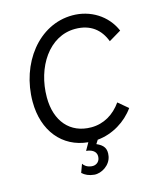

<svg xmlns="http://www.w3.org/2000/svg" viewBox="-130 -798 898 1085"><g transform="rotate(-15 318.5 -255.0)"><path d="M285 196C327 200 381 167 390 116C398 71 380 49 341 32L355 10C444 2 525 -49 573 -117L516 -165C473 -104 412 -67 339 -67C215 -67 139 -156 139 -295C139 -471 240 -628 393 -628C483 -628 538 -582 565 -510L637 -553C596 -649 502 -706 398 -706C200 -706 55 -515 55 -292C55 -122 151 -4 300 10L275 54C318 58 338 80 332 111C328 134 308 149 283 146C257 143 242 131 234 118L216 167C233 183 255 193 285 196Z"/></g></svg>

Font: Fixel Text 20240404
Style: Italic
Weight: 400
Width: 4
Italic angle: -10°
Designer: AlfaBravo + MacPaw
Foundry: Kyrylo Tkachov, Marchela Mozhyna, Serhii Makarenko, Maria Weinstein, Zakhar Kryvoshyya
Version: Version 1.211;Glyphs 3.2 (3225)